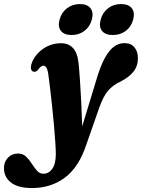

<svg xmlns="http://www.w3.org/2000/svg" viewBox="-132 -680 700 946"><path d="M350 -310.5Q374.5 -387.5 406.5 -427.5Q438.5 -467.5 482 -467.5Q513 -467.5 530.2 -447Q547.5 -426.5 547.5 -393.5Q547.5 -354 525.5 -326.8Q503.5 -299.5 463.5 -279Q425.5 -261.5 401.2 -234Q377 -206.5 356 -146.5L293 33.5Q256.5 143.5 188 195Q119.5 246.5 25 246.5Q-43 246.5 -77.8 219.5Q-112.5 192.5 -112.5 148Q-112.5 118 -93 97.2Q-73.5 76.5 -43 76.5Q-19.5 76.5 -3.8 91.5Q12 106.5 24.5 126.2Q37 146 50.2 161Q63.5 176 82 176Q108.5 176 125.8 151.5Q143 127 143 78.5Q143 58 140.5 20.8Q138 -16.5 134 -62.5Q130 -108.5 124.8 -156Q119.5 -203.5 114.8 -245Q110 -286.5 106 -314Q103 -336.5 96.5 -346.5Q90 -356.5 82 -356.5Q69.5 -356.5 55 -335.5Q44.5 -323 31 -327.5Q24 -330 21 -339.8Q18 -349.5 24 -367.5Q38.5 -409.5 78.5 -438.2Q118.5 -467 170 -467Q206 -467 228 -443Q250 -419 255 -369Q258.5 -336 262 -284Q265.5 -232 268.5 -172.8Q271.5 -113.5 273 -57.5ZM221 -507.5Q184.5 -507.5 168.2 -527.8Q152 -548 161.5 -583.5Q171 -618.5 198 -639.2Q225 -660 261.5 -660Q298 -660 314 -639.2Q330 -618.5 320.5 -583.5Q311 -548.5 284.2 -528Q257.5 -507.5 221 -507.5ZM423.5 -507.5Q387 -507.5 370.8 -527.8Q354.5 -548 364 -583.5Q373.5 -618.5 400.5 -639.2Q427.5 -660 464 -660Q501.5 -660 517.5 -639.2Q533.5 -618.5 524 -583.5Q515 -548.5 488 -528Q461 -507.5 423.5 -507.5Z"/></svg>

Font: Fraunces 72pt S050
Style: Bold Italic
Weight: 700
Italic angle: -16°
Version: Version 1.000; ttfautohint (v1.8.3)